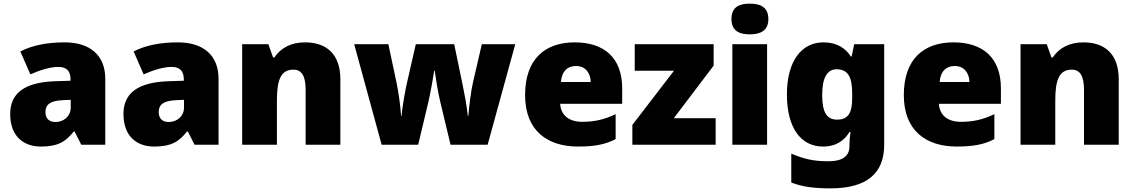

<svg xmlns="http://www.w3.org/2000/svg" viewBox="-20 -796 6237 1056"><path d="M336 -563C236 -563 156 -546 92 -513L147 -387C201 -411 257 -428 301 -428C342 -428 368 -409 368 -360V-352L276 -349C120 -342 36 -287 36 -169C36 -48 108 10 204 10C296 10 339 -14 386 -73H390L427 0H559V-363C559 -491 476 -563 336 -563ZM325 -245 369 -247V-204C369 -157 331 -125 285 -125C252 -125 230 -142 230 -180C230 -220 255 -242 325 -245Z M959 -563C859 -563 779 -546 715 -513L770 -387C824 -411 880 -428 924 -428C965 -428 991 -409 991 -360V-352L899 -349C743 -342 659 -287 659 -169C659 -48 731 10 827 10C919 10 962 -14 1009 -73H1013L1050 0H1182V-363C1182 -491 1099 -563 959 -563ZM948 -245 992 -247V-204C992 -157 954 -125 908 -125C875 -125 853 -142 853 -180C853 -220 878 -242 948 -245Z M1658 -563C1580 -563 1524 -532 1489 -480H1482L1456 -553H1312V0H1503V-242C1503 -352 1522 -413 1594 -413C1641 -413 1661 -375 1661 -302V0H1852V-360C1852 -502 1772 -563 1658 -563Z M2400 -242 2458 0H2662L2814 -553H2630L2581 -341C2571 -298 2560 -213 2556 -159H2553C2548 -211 2533 -289 2525 -327L2478 -553H2267L2216 -330C2212 -311 2192 -212 2189 -159H2186C2183 -212 2171 -294 2161 -341L2116 -553H1928L2079 0H2280L2336 -235C2349 -292 2364 -377 2368 -407H2371C2375 -377 2388 -292 2400 -242Z M3141 -563C2978 -563 2868 -472 2868 -273C2868 -76 2992 10 3159 10C3255 10 3313 -3 3366 -31V-168C3305 -139 3251 -126 3182 -126C3104 -126 3064 -167 3061 -225H3402V-310C3402 -479 3302 -563 3141 -563ZM3148 -433C3200 -433 3228 -394 3229 -345H3065C3070 -406 3103 -433 3148 -433Z M3916 0V-146H3686L3905 -435V-553H3471V-407H3687L3458 -109V0Z M4104 -776C4048 -776 4003 -759 4003 -691C4003 -625 4048 -607 4104 -607C4159 -607 4206 -625 4206 -691C4206 -759 4159 -776 4104 -776ZM4199 -553H4008V0H4199Z M4509 -563C4390 -563 4308 -463 4308 -276C4308 -89 4388 10 4506 10C4582 10 4626 -26 4652 -70H4658C4654 -43 4652 -18 4652 -1V9C4652 62 4614 91 4537 91C4450 91 4399 77 4332 49V208C4395 232 4459 240 4548 240C4748 240 4843 157 4843 1V-553H4678L4664 -485H4660C4631 -529 4586 -563 4509 -563ZM4581 -415C4649 -415 4667 -365 4667 -279V-256C4667 -177 4646 -138 4584 -138C4528 -138 4502 -177 4502 -273C4502 -366 4528 -415 4581 -415Z M5224 -563C5061 -563 4951 -472 4951 -273C4951 -76 5075 10 5242 10C5338 10 5396 -3 5449 -31V-168C5388 -139 5334 -126 5265 -126C5187 -126 5147 -167 5144 -225H5485V-310C5485 -479 5385 -563 5224 -563ZM5231 -433C5283 -433 5311 -394 5312 -345H5148C5153 -406 5186 -433 5231 -433Z M5939 -563C5861 -563 5805 -532 5770 -480H5763L5737 -553H5593V0H5784V-242C5784 -352 5803 -413 5875 -413C5922 -413 5942 -375 5942 -302V0H6133V-360C6133 -502 6053 -563 5939 -563Z"/></svg>

Font: Noto Sans Kannada Black
Style: Regular
Weight: 900
Designer: Jelle Bosma - Monotype Design Team
Foundry: Monotype Imaging Inc.
Version: Version 2.005